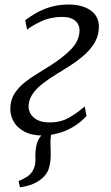

<svg xmlns="http://www.w3.org/2000/svg" viewBox="-20 -587 487 846"><path d="M68 238.5 62 211Q84.5 201 99.8 191.2Q115 181.5 124.5 165Q137.5 143 136 112.5Q134.5 82 141 51.5Q145.5 30.5 159.5 13Q173.5 -4.5 181.5 -15.5L232 -48.5Q212 -26 206.8 -2.8Q201.5 20.5 202.5 52.5Q203 63.5 203.2 74.5Q203.5 85.5 203.5 95.5Q203.5 129.5 194.5 157.2Q185.5 185 156 206.5Q140 218 120.8 225.5Q101.5 233 68 238.5ZM166.5 10Q118.5 10 85.8 -8Q53 -26 37.8 -55.8Q22.5 -85.5 26 -120Q29 -152.5 45.5 -177.2Q62 -202 87.2 -222.5Q112.5 -243 143 -261.5Q173.5 -280 204 -299.5Q261.5 -336.5 294 -370.8Q326.5 -405 330 -444.5Q332 -466 323.5 -481.2Q315 -496.5 297.2 -504.5Q279.5 -512.5 253.5 -512.5Q203.5 -512.5 161.8 -493Q120 -473.5 99.5 -456.5L91 -498Q111 -513 138.2 -529Q165.5 -545 201.5 -556Q237.5 -567 283.5 -567Q346 -567 383.2 -538.2Q420.5 -509.5 415 -455.5Q411.5 -420 392.2 -391.2Q373 -362.5 344.5 -338.5Q316 -314.5 284.5 -294.8Q253 -275 224.5 -257.5Q196 -240 169.8 -220Q143.5 -200 126.2 -176.5Q109 -153 106 -124.5Q104.5 -104.5 114 -86.8Q123.5 -69 145 -58.2Q166.5 -47.5 200.5 -47.5Q245 -47.5 280.2 -66.5Q315.5 -85.5 353.5 -118L361 -76Q333 -45 299.2 -26Q265.5 -7 231.2 1.5Q197 10 166.5 10Z"/></svg>

Font: Merriweather Light
Style: Italic
Weight: 300
Italic angle: -7.8°
Designer: Eben Sorkin
Foundry: Eben Sorkin
Version: Version 2.101